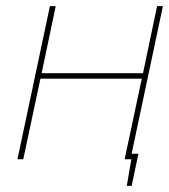

<svg xmlns="http://www.w3.org/2000/svg" viewBox="-20 -520 552 627"><path d="M402 -18 398 0H409L394 87H410L432 -18ZM447 -281H116L162 -500H143L37 0H56L112 -263H443L387 0H406L512 -500H493Z"/></svg>

Font: Advent Pro Thin
Style: Italic
Weight: 250
Italic angle: -12°
Version: Version 3.000